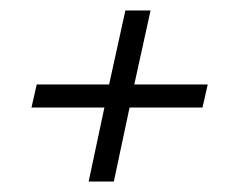

<svg xmlns="http://www.w3.org/2000/svg" viewBox="-20 -436 477 366"><path d="M149 -90 179 -231H40L50 -275H188L219 -416H267L236 -275H376L366 -231H227L197 -90Z"/></svg>

Font: Saira Ultra Condensed Light
Style: Italic
Weight: 300
Width: 1
Italic angle: -12°
Designer: Hector Gatti with collaboration of the Omnibus-Type team
Foundry: Omnibus-Type
Version: Version 1.001; ttfautohint (v1.8)